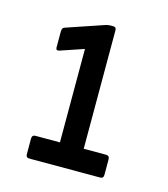

<svg xmlns="http://www.w3.org/2000/svg" viewBox="-73 -830 471 538"><g transform="rotate(15 162.5 -561.5)"><path d="M60 -352Q50 -352 50 -362V-407Q50 -418 60 -418H131V-689L63 -666Q53 -663 53 -672V-719Q53 -730 61 -732L170 -769Q174 -770 177 -770.5Q180 -771 184 -771H191Q200 -771 200 -762V-418H265Q275 -418 275 -407V-362Q275 -352 265 -352Z"/></g></svg>

Font: Sofia Sans Condensed Medium
Style: Regular
Weight: 500
Designer: Botio Nikoltchev, Ani Petrova
Foundry: lettersoup
Version: Version 4.101; ttfautohint (v1.8.4.7-5d5b)